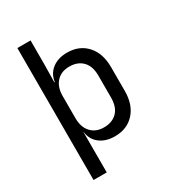

<svg xmlns="http://www.w3.org/2000/svg" viewBox="-212 -847 1024 1134"><g transform="rotate(-30 300.0 -280.0)"><path d="M87 170V-730H177V-570L175 -445H178Q185 -498 225 -529Q265 -560 327 -560Q410 -560 460 -505Q510 -450 510 -355V-194Q510 -100 460 -45Q410 10 327 10Q265 10 225 -20.5Q185 -51 178 -105H177V170ZM297 -68Q354 -68 387 -102Q420 -136 420 -200V-350Q420 -414 387 -448Q354 -482 297 -482Q242 -482 209.5 -447Q177 -412 177 -350V-200Q177 -138 209.5 -103Q242 -68 297 -68Z"/></g></svg>

Font: Liga JetBrainsMono Nerd Font
Style: Regular
Weight: 400
Designer: Philipp Nurullin, Konstantin Bulenkov
Foundry: JetBrains
Version: Version 2.225; ttfautohint (v1.8.3)